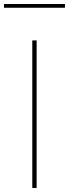

<svg xmlns="http://www.w3.org/2000/svg" viewBox="-70 -933 343 953"><path d="M252.4 -894.5V-913.1H-50.3V-894.5ZM111.8 -732.4H90.3V0H111.8Z"/></svg>

Font: Kumbh Sans Thin
Style: Regular
Weight: 250
Version: Version 1.004